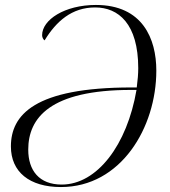

<svg xmlns="http://www.w3.org/2000/svg" viewBox="-20 -745 685 775"><path d="M226 10C468 10 611 -230 611 -460C611 -588 556 -725 367 -725C241 -725 150 -665 150 -603C150 -595 154 -586 160 -582C207 -659 270 -715 364 -715C458 -715 538 -649 538 -470C538 -447 536 -423 532 -392H511C119 -392 24 -281 24 -154C24 -51 99 10 226 10ZM229 0C138 0 94 -57 94 -141C94 -269 182 -382 509 -382H531C493 -160 372 0 229 0Z"/></svg>

Font: Noto Serif Display Light
Style: Italic
Weight: 300
Italic angle: -12°
Designer: Monotype Design Team
Foundry: Monotype Imaging Inc.
Version: Version 2.009